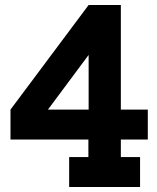

<svg xmlns="http://www.w3.org/2000/svg" viewBox="-20 -580 628 769"><path d="M464 -560V-141H572V-21H464V49H541V169H257V49H334V-21H22V-141L335 -560ZM335 -141V-360L172 -141Z"/></svg>

Font: Cherry Swash
Style: Bold
Weight: 700
Designer: Kasatkina Nataliya
Foundry: Nataliya Kasatkina
Version: Version 1.001